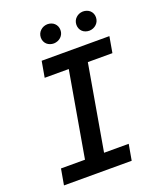

<svg xmlns="http://www.w3.org/2000/svg" viewBox="-161 -995 909 1094"><g transform="rotate(-20 293.5 -448.0)"><path d="M158.2 -710.9H568.8L551.8 -613.8H402.8L313 -96.7H462.4L445.3 0H34.7L51.8 -96.7H197.3L287.1 -613.8H141.1ZM198.7 -835.9Q199.2 -861.3 216.6 -877.9Q233.9 -894.5 259.3 -895.5Q271.5 -895.5 282.5 -891.6Q293.5 -887.7 301.5 -880.1Q309.6 -872.6 314.2 -862.1Q318.8 -851.6 318.8 -838.9Q318.8 -826.2 314 -815.4Q309.1 -804.7 300.8 -796.9Q292.5 -789.1 281.5 -784.7Q270.5 -780.3 258.3 -779.8Q246.1 -779.8 235.1 -783.7Q224.1 -787.6 216.1 -794.9Q208 -802.2 203.4 -812.7Q198.7 -823.2 198.7 -835.9ZM414.1 -835.4Q414.6 -860.8 431.9 -877.2Q449.2 -893.6 474.1 -894.5Q486.3 -894.5 497.3 -890.6Q508.3 -886.7 516.4 -879.4Q524.4 -872.1 529.1 -861.6Q533.7 -851.1 533.7 -838.4Q533.2 -813 515.9 -796.4Q498.5 -779.8 473.1 -778.8Q460.9 -778.8 450 -782.7Q439 -786.6 430.9 -794.2Q422.9 -801.8 418.5 -812.3Q414.1 -822.8 414.1 -835.4Z"/></g></svg>

Font: Roboto Mono Medium
Style: Italic
Weight: 500
Designer: Google
Version: Version 2.000985; 2015; ttfautohint (v1.3)